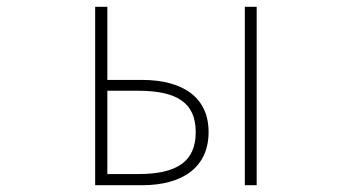

<svg xmlns="http://www.w3.org/2000/svg" viewBox="-20 -547 1040 567"><path d="M261 0H399C522 0 596 -55 596 -157C596 -258 522 -311 399 -311H297V-527H261ZM297 -33V-279H388C503 -279 558 -243 558 -157C558 -70 503 -33 388 -33ZM703 0H738V-527H703Z"/></svg>

Font: Harano Aji Gothic ExtraLight
Style: Regular
Weight: 250
Foundry: Masamichi Hosoda
Version: HaranoAjiGothic-ExtraLight version 20230610;ttx 4.39.4